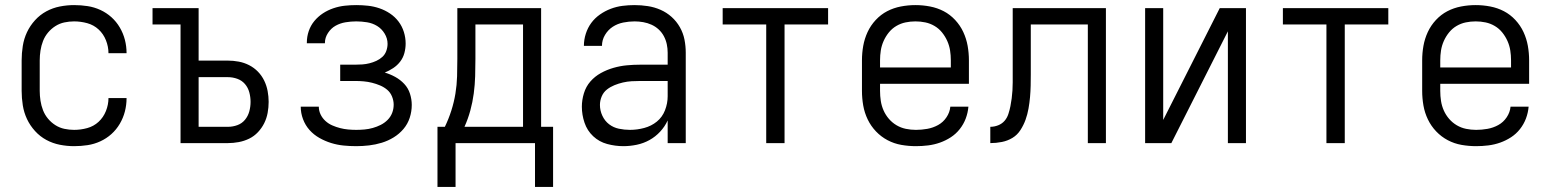

<svg xmlns="http://www.w3.org/2000/svg" viewBox="-20 -562 6090 754"><path d="M271 12Q243 12 215 6.5Q187 1 162 -12.5Q137 -26 117.5 -47.5Q98 -69 86 -94.5Q74 -120 69.5 -148.5Q65 -177 65 -205V-325Q65 -353 69.5 -381.5Q74 -410 86 -435.5Q98 -461 117.5 -482.5Q137 -504 162 -517.5Q187 -531 215 -536.5Q243 -542 271 -542Q298 -542 324 -538Q350 -534 374 -523Q398 -512 417.5 -494.5Q437 -477 450.5 -454Q464 -431 470.5 -405.5Q477 -380 477 -354V-353H406Q406 -379 396 -404Q386 -429 367 -446.5Q348 -464 322.5 -471Q297 -478 271 -478Q252 -478 233 -474Q214 -470 197.5 -459.5Q181 -449 168.5 -434Q156 -419 149 -401Q142 -383 139 -363.5Q136 -344 136 -325V-205Q136 -186 139 -166.5Q142 -147 149 -129Q156 -111 168.5 -96Q181 -81 197.5 -70.5Q214 -60 233 -56Q252 -52 271 -52Q297 -52 322.5 -59Q348 -66 367 -83.5Q386 -101 396 -126Q406 -151 406 -177H477V-176Q477 -150 470.5 -124.5Q464 -99 450.5 -76Q437 -53 417.5 -35.5Q398 -18 374 -7Q350 4 324 8Q298 12 271 12Z M689 0V-466H579V-530H760V-324H875Q896 -324 917.5 -320Q939 -316 958.5 -306Q978 -296 993 -280.5Q1008 -265 1017.5 -245.5Q1027 -226 1031 -204.5Q1035 -183 1035 -162Q1035 -140 1031 -118.5Q1027 -97 1017.5 -78Q1008 -59 993 -43Q978 -27 958.5 -17.5Q939 -8 917.5 -4Q896 0 875 0ZM760 -64H875Q894 -64 912 -70.5Q930 -77 942 -91.5Q954 -106 959 -124.5Q964 -143 964 -162Q964 -181 959 -199.5Q954 -218 942 -232Q930 -246 912 -252.5Q894 -259 875 -259H760Z M1379 12Q1354 12 1329 9.5Q1304 7 1280 -0.5Q1256 -8 1234 -20.5Q1212 -33 1195.5 -51.5Q1179 -70 1170 -94Q1161 -118 1161 -143H1232Q1232 -127 1239 -112.5Q1246 -98 1258 -87Q1270 -76 1285 -69.5Q1300 -63 1315.5 -59Q1331 -55 1347 -53.5Q1363 -52 1379 -52Q1395 -52 1411.5 -53.5Q1428 -55 1444 -59.5Q1460 -64 1475 -71.5Q1490 -79 1502 -91Q1514 -103 1520 -118.5Q1526 -134 1526 -151Q1526 -167 1519.5 -183Q1513 -199 1500.5 -209.5Q1488 -220 1472.5 -226.5Q1457 -233 1441 -237Q1425 -241 1408.5 -242.5Q1392 -244 1375 -244H1316V-308H1375Q1389 -308 1403 -309Q1417 -310 1431 -313.5Q1445 -317 1458 -323Q1471 -329 1481.5 -338.5Q1492 -348 1497 -362Q1502 -376 1502 -390Q1502 -411 1490.5 -430Q1479 -449 1461 -460Q1443 -471 1421.5 -474.5Q1400 -478 1379 -478Q1358 -478 1337 -474.5Q1316 -471 1298 -461Q1280 -451 1268 -432.5Q1256 -414 1256 -394V-392H1185V-395Q1185 -418 1192.5 -440Q1200 -462 1214.5 -479.5Q1229 -497 1248 -509.5Q1267 -522 1289 -529.5Q1311 -537 1333.5 -539.5Q1356 -542 1379 -542Q1402 -542 1425 -539.5Q1448 -537 1470 -529.5Q1492 -522 1511.5 -509Q1531 -496 1545 -477.5Q1559 -459 1566 -436.5Q1573 -414 1573 -391Q1573 -372 1568 -353.5Q1563 -335 1551.5 -320Q1540 -305 1524 -294.5Q1508 -284 1491 -277Q1512 -271 1532 -260Q1552 -249 1567.5 -232.5Q1583 -216 1590 -194Q1597 -172 1597 -150Q1597 -124 1589 -99.5Q1581 -75 1564.5 -55.5Q1548 -36 1526 -22.5Q1504 -9 1479.5 -1.5Q1455 6 1429.5 9Q1404 12 1379 12Z M1698 172V-64H1727Q1742 -95 1752.5 -128Q1763 -161 1768.5 -194.5Q1774 -228 1775 -262.5Q1776 -297 1776 -331V-530H2105V-64H2152V172H2081V0H1769V172ZM1804 -64H2034V-466H1847V-331Q1847 -297 1846 -263Q1845 -229 1840.5 -195Q1836 -161 1827 -128Q1818 -95 1804 -64Z M2428 12Q2396 12 2364.5 3.5Q2333 -5 2309.5 -27Q2286 -49 2275.5 -80Q2265 -111 2265 -143Q2265 -169 2273 -195.5Q2281 -222 2298.5 -242Q2316 -262 2339.5 -275Q2363 -288 2389 -295.5Q2415 -303 2441.5 -305.5Q2468 -308 2495 -308H2602V-355Q2602 -372 2598.5 -388.5Q2595 -405 2587 -420Q2579 -435 2566.5 -446.5Q2554 -458 2538.5 -465Q2523 -472 2506 -475Q2489 -478 2472 -478Q2450 -478 2427.5 -473.5Q2405 -469 2386.5 -457Q2368 -445 2356 -425Q2344 -405 2344 -382H2273Q2273 -406 2280.5 -429.5Q2288 -453 2302 -472Q2316 -491 2336 -505Q2356 -519 2378.5 -527.5Q2401 -536 2424.5 -539Q2448 -542 2472 -542Q2498 -542 2524 -538Q2550 -534 2574 -523.5Q2598 -513 2617.5 -495.5Q2637 -478 2650 -455Q2663 -432 2668 -406.5Q2673 -381 2673 -355V0H2602V-89Q2591 -65 2572.5 -45Q2554 -25 2530.5 -12Q2507 1 2480.5 6.5Q2454 12 2428 12ZM2454 -52Q2482 -52 2510 -59.5Q2538 -67 2559.5 -84.5Q2581 -102 2591.5 -129Q2602 -156 2602 -184V-244H2495Q2478 -244 2460.5 -243Q2443 -242 2426 -238Q2409 -234 2393 -227.5Q2377 -221 2363.5 -210.5Q2350 -200 2343 -183.5Q2336 -167 2336 -150Q2336 -128 2345.5 -107.5Q2355 -87 2372 -74Q2389 -61 2410.5 -56.5Q2432 -52 2454 -52Z M2989 0V-466H2818V-530H3232V-466H3061V0Z M3577 12Q3548 12 3519.5 7Q3491 2 3465.5 -11.5Q3440 -25 3420 -46Q3400 -67 3387.5 -93Q3375 -119 3370 -147.5Q3365 -176 3365 -205V-325Q3365 -354 3370 -382Q3375 -410 3387 -436Q3399 -462 3419 -483.5Q3439 -505 3464 -518Q3489 -531 3517.5 -536.5Q3546 -542 3575 -542Q3604 -542 3632.5 -536.5Q3661 -531 3686 -518Q3711 -505 3731 -483.5Q3751 -462 3763 -436Q3775 -410 3780 -382Q3785 -354 3785 -325V-233H3436V-205Q3436 -185 3439 -165.5Q3442 -146 3450 -128Q3458 -110 3471 -95Q3484 -80 3501 -70Q3518 -60 3537.5 -56Q3557 -52 3577 -52Q3599 -52 3621.5 -56Q3644 -60 3664 -71Q3684 -82 3697 -101.5Q3710 -121 3712 -143H3783Q3781 -119 3772.5 -96.5Q3764 -74 3749 -55Q3734 -36 3714 -23Q3694 -10 3671.5 -2Q3649 6 3625 9Q3601 12 3577 12ZM3436 -297H3714V-325Q3714 -345 3711 -364Q3708 -383 3700 -401Q3692 -419 3679.5 -434.5Q3667 -450 3650 -460Q3633 -470 3614 -474Q3595 -478 3575 -478Q3555 -478 3536 -474Q3517 -470 3500 -460Q3483 -450 3470.5 -434.5Q3458 -419 3450 -401Q3442 -383 3439 -364Q3436 -345 3436 -325Z M4252 0V-466H4028V-270Q4028 -248 4027.5 -225.5Q4027 -203 4025 -180.5Q4023 -158 4019 -135.5Q4015 -113 4007.5 -92Q4000 -71 3987.5 -51.5Q3975 -32 3956 -20.5Q3937 -9 3914.5 -4.5Q3892 0 3869 0V-64Q3885 -64 3900 -70Q3915 -76 3925 -87.5Q3935 -99 3940 -114.5Q3945 -130 3948 -145Q3951 -160 3953 -175.5Q3955 -191 3956 -207Q3957 -223 3957 -238.5Q3957 -254 3957 -270V-530H4323V0Z M4477 0V-530H4548V-91L4770 -530H4873V0H4802V-439L4580 0Z M5189 0V-466H5018V-530H5432V-466H5261V0Z M5777 12Q5748 12 5719.5 7Q5691 2 5665.5 -11.5Q5640 -25 5620 -46Q5600 -67 5587.5 -93Q5575 -119 5570 -147.5Q5565 -176 5565 -205V-325Q5565 -354 5570 -382Q5575 -410 5587 -436Q5599 -462 5619 -483.5Q5639 -505 5664 -518Q5689 -531 5717.5 -536.5Q5746 -542 5775 -542Q5804 -542 5832.5 -536.5Q5861 -531 5886 -518Q5911 -505 5931 -483.5Q5951 -462 5963 -436Q5975 -410 5980 -382Q5985 -354 5985 -325V-233H5636V-205Q5636 -185 5639 -165.5Q5642 -146 5650 -128Q5658 -110 5671 -95Q5684 -80 5701 -70Q5718 -60 5737.5 -56Q5757 -52 5777 -52Q5799 -52 5821.5 -56Q5844 -60 5864 -71Q5884 -82 5897 -101.5Q5910 -121 5912 -143H5983Q5981 -119 5972.5 -96.5Q5964 -74 5949 -55Q5934 -36 5914 -23Q5894 -10 5871.5 -2Q5849 6 5825 9Q5801 12 5777 12ZM5636 -297H5914V-325Q5914 -345 5911 -364Q5908 -383 5900 -401Q5892 -419 5879.5 -434.5Q5867 -450 5850 -460Q5833 -470 5814 -474Q5795 -478 5775 -478Q5755 -478 5736 -474Q5717 -470 5700 -460Q5683 -450 5670.5 -434.5Q5658 -419 5650 -401Q5642 -383 5639 -364Q5636 -345 5636 -325Z"/></svg>

Font: Lode
Style: Regular
Weight: 400
Monospace: yes
Designer: Belleve Invis
Foundry: Belleve Invis
Version: Version 29.2.0; ttfautohint (v1.8.3)